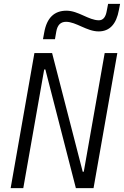

<svg xmlns="http://www.w3.org/2000/svg" viewBox="-20 -966 637 986"><path d="M369.6 0H460.4L582.5 -693.4H517.6L410.2 -84H404.8L247.6 -693.4H156.7L34.7 0H99.6L207 -609.4H212.9ZM200.7 -764.6H262.2L269 -803.7C274.9 -837.9 291.5 -854 319.3 -854C370.6 -854 425.8 -804.7 486.3 -804.7C543 -804.7 577.6 -841.8 590.8 -915.5L596.7 -946.3H535.2L528.3 -910.6C522.9 -877.9 509.3 -861.8 487.8 -861.8C435.5 -861.8 382.3 -911.1 321.3 -911.1C258.3 -911.1 220.2 -874 207 -798.8Z"/></svg>

Font: Cascadia Mono NF Light
Style: Italic
Weight: 300
Italic angle: -10°
Monospace: yes
Designer: Aaron Bell
Foundry: Saja Typeworks
Version: Version 2404.023